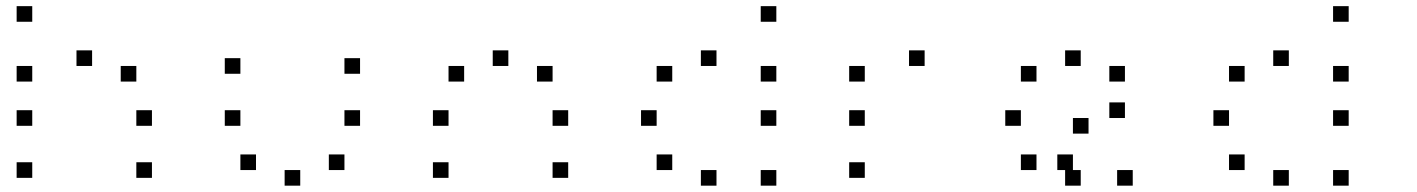

<svg xmlns="http://www.w3.org/2000/svg" viewBox="-20 -628 4540 615"><path d="M466.7 -108.3V-58.3H416.7V-108.3ZM83.3 -108.3V-58.3H33.3V-108.3ZM466.7 -275V-225H416.7V-275ZM83.3 -275V-225H33.3V-275ZM416.7 -416.7V-366.7H366.7V-416.7ZM275 -466.7V-416.7H225V-466.7ZM83.3 -416.7V-366.7H33.3V-416.7ZM83.3 -608.3V-558.3H33.3V-608.3Z M1083.3 -133.3V-83.3H1033.3V-133.3ZM941.7 -83.3V-33.3H891.7V-83.3ZM800 -133.3V-83.3H750V-133.3ZM1133.3 -275V-225H1083.3V-275ZM750 -275V-225H700V-275ZM1133.3 -441.7V-391.7H1083.3V-441.7ZM750 -441.7V-391.7H700V-441.7Z M1800 -108.3V-58.3H1750V-108.3ZM1416.7 -108.3V-58.3H1366.7V-108.3ZM1800 -275V-225H1750V-275ZM1416.7 -275V-225H1366.7V-275ZM1750 -416.7V-366.7H1700V-416.7ZM1608.3 -466.7V-416.7H1558.3V-466.7ZM1466.7 -416.7V-366.7H1416.7V-416.7Z M2466.7 -83.3V-33.3H2416.7V-83.3ZM2275 -83.3V-33.3H2225V-83.3ZM2133.3 -133.3V-83.3H2083.3V-133.3ZM2466.7 -275V-225H2416.7V-275ZM2083.3 -275V-225H2033.3V-275ZM2466.7 -416.7V-366.7H2416.7V-416.7ZM2275 -466.7V-416.7H2225V-466.7ZM2133.3 -416.7V-366.7H2083.3V-416.7ZM2466.7 -608.3V-558.3H2416.7V-608.3Z M2750 -108.3V-58.3H2700V-108.3ZM2750 -275V-225H2700V-275ZM2941.7 -466.7V-416.7H2891.7V-466.7ZM2750 -416.7V-366.7H2700V-416.7Z M3608.3 -83.3V-33.3H3558.3V-83.3ZM3441.7 -83.3V-33.3H3391.7V-83.3ZM3300 -133.3V-83.3H3250V-133.3ZM3416.7 -133.3V-83.3H3366.7V-133.3ZM3300 -133.3V-83.3H3250V-133.3ZM3583.3 -300V-250H3533.3V-300ZM3466.7 -250V-200H3416.7V-250ZM3250 -275V-225H3200V-275ZM3583.3 -416.7V-366.7H3533.3V-416.7ZM3441.7 -466.7V-416.7H3391.7V-466.7ZM3300 -416.7V-366.7H3250V-416.7Z M4300 -83.3V-33.3H4250V-83.3ZM4108.3 -83.3V-33.3H4058.3V-83.3ZM3966.7 -133.3V-83.3H3916.7V-133.3ZM4300 -275V-225H4250V-275ZM3916.7 -275V-225H3866.7V-275ZM4300 -416.7V-366.7H4250V-416.7ZM4108.3 -466.7V-416.7H4058.3V-466.7ZM3966.7 -416.7V-366.7H3916.7V-416.7ZM4300 -608.3V-558.3H4250V-608.3Z"/></svg>

Font: 0xA000-Boxes
Style: Boxes
Weight: 400
Version: Version 0.1